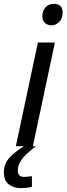

<svg xmlns="http://www.w3.org/2000/svg" viewBox="-54 -756 344 993"><path d="M213 -625Q192 -625 178.5 -637.5Q165 -650 165 -672Q165 -698 180.5 -717Q196 -736 224 -736Q270 -736 270 -691Q270 -660 252 -642.5Q234 -625 213 -625ZM28 0 142 -536H230L116 0ZM55 217Q17 217 -8.5 197.5Q-34 178 -34 137Q-34 90 -4.5 59Q25 28 70 0H131Q111 16 89.5 35Q68 54 53 77Q38 100 38 126Q38 159 71 159Q81 159 91.5 157.5Q102 156 111 155V210Q98 214 83.5 215.5Q69 217 55 217Z"/></svg>

Font: BC Sans
Style: Italic
Weight: 400
Italic angle: -12°
Designer: Monotype Design Team
Designer: Province of B.C.
Foundry: Monotype Imaging Inc.
Version: Version 2.000;GOOG;noto-source:20170915:90ef993387c0